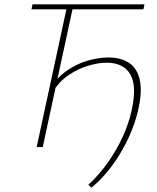

<svg xmlns="http://www.w3.org/2000/svg" viewBox="-20 -678 725 885"><path d="M402 187 387 174Q437 128 477.5 70.5Q518 13 546 -48.5Q574 -110 586 -166Q612 -280 581 -334.5Q550 -389 471 -389Q434 -389 388 -375.5Q342 -362 298 -333Q254 -304 224 -255L210 -270Q244 -322 290 -353.5Q336 -385 386 -399Q436 -413 479 -413Q539 -413 576.5 -387Q614 -361 625 -306.5Q636 -252 616 -167Q603 -110 574 -46Q545 18 501.5 79Q458 140 402 187ZM149 0 291 -658H319L177 0ZM125 -635 130 -658H646L641 -635Z"/></svg>

Font: Ysabeau Office Thin
Style: Italic
Weight: 250
Italic angle: -12°
Designer: Christian Thalmann (Catharsis Fonts)
Version: Version 2.001;gftools[0.9.30]; featfreeze: tnum,lnum,ss02